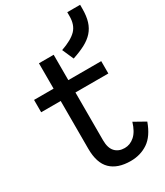

<svg xmlns="http://www.w3.org/2000/svg" viewBox="-244 -1099 1045 1213"><g transform="rotate(-30 279.0 -492.5)"><path d="M311.2 -808.8Q390 -836.2 424.4 -871.9Q458.8 -907.5 458.8 -971.2V-1000H552.5V-971.2Q552.5 -917.5 540.6 -879.4Q528.8 -841.2 503.8 -813.1Q478.8 -785 440 -764.4Q401.2 -743.8 347.5 -726.2ZM0 -625H142.5V-810H250V-625H490V-535H250V-186.2Q250 -130 275.6 -102.5Q301.2 -75 345 -75Q385 -75 417.5 -103.8Q450 -132.5 468.8 -195L551.2 -148.8Q518.8 -58.8 463.8 -21.9Q408.8 15 337.5 15Q242.5 15 192.5 -33.8Q142.5 -82.5 142.5 -186.2V-535H0Z"/></g></svg>

Font: Abordage
Style: Regular
Weight: 400
Designer: Ange Degheest & Eugénie Bidaut
Foundry: Velvetyne Type Foundry
Version: Version 1.000;FEAKit 1.0